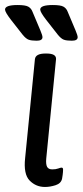

<svg xmlns="http://www.w3.org/2000/svg" viewBox="-35 -738 329 764"><path d="M111 -576Q90 -576 79 -580Q68 -584 55 -600L8 -660Q-15 -690 -15 -700Q-15 -718 35 -718Q66 -718 77.5 -711.5Q89 -705 94 -692L126 -616Q134 -597 134 -590Q134 -576 111 -576ZM251 -576Q230 -576 219 -580Q208 -584 195 -600L148 -660Q125 -690 125 -700Q125 -718 175 -718Q206 -718 217.5 -711.5Q229 -705 234 -692L266 -616Q274 -597 274 -590Q274 -576 251 -576ZM144 6Q108 6 83 -19.5Q58 -45 65 -109L104 -503Q107 -525 146 -525H150Q189 -525 188 -503L149 -107Q147 -84 152.5 -74Q158 -64 173 -64Q187 -64 196.5 -67.5Q206 -71 210 -71Q216 -71 216 -63Q216 -62 215.5 -53Q215 -44 212 -27Q208 -8 186 -1Q164 6 144 6Z"/></svg>

Font: Asap
Style: Italic
Weight: 400
Italic angle: -6°
Designer: Pablo Cosgaya
Foundry: Omnibus-Type
Version: Version 3.001; ttfautohint (v1.8.3)